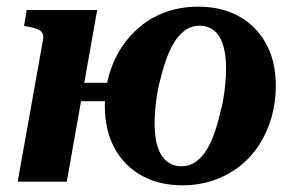

<svg xmlns="http://www.w3.org/2000/svg" viewBox="-20 -544 873 575"><path d="M155 -241H388L399 -296H166ZM33 0H180L271 -514H60L52 -466L65 -464Q81 -461 91.5 -457Q102 -453 106.5 -445.5Q111 -438 109 -426ZM574 -524Q524 -524 481 -509.5Q438 -495 403.5 -467.5Q369 -440 344.5 -403Q320 -366 307 -321Q294 -276 294 -226Q294 -154 323 -100.5Q352 -47 404.5 -18Q457 11 526 11Q576 11 619.5 -4Q663 -19 697.5 -46Q732 -73 756 -110Q780 -147 793 -192Q806 -237 806 -287Q806 -360 777 -413Q748 -466 696 -495Q644 -524 574 -524ZM657 -339Q657 -319 655 -296Q653 -273 649 -249Q645 -225 638 -200Q630 -166 619 -137Q608 -108 594 -88Q580 -68 562.5 -57Q545 -46 523 -46Q498 -46 479.5 -61Q461 -76 452 -104.5Q443 -133 443 -174Q443 -195 445 -217.5Q447 -240 451 -264.5Q455 -289 462 -313Q470 -346 481 -374.5Q492 -403 506 -423.5Q520 -444 537.5 -455.5Q555 -467 577 -467Q603 -467 621 -452.5Q639 -438 648 -409.5Q657 -381 657 -339Z"/></svg>

Font: Roboto Serif 72pt SemiCondensed SemiBold
Style: Italic
Weight: 600
Width: 4
Italic angle: -10°
Designer: Greg Gazdowicz
Foundry: Commercial Type
Version: Version 1.008